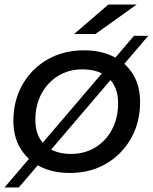

<svg xmlns="http://www.w3.org/2000/svg" viewBox="-21 -757 676 847"><path d="M287 6Q211 6 155.5 -22.5Q100 -51 69 -102.5Q38 -154 38 -223Q38 -313 78 -383.5Q118 -454 188.5 -494.5Q259 -535 349 -535Q424 -535 480 -507Q536 -479 566.5 -428Q597 -377 597 -307Q597 -217 557 -146.5Q517 -76 447.5 -35Q378 6 287 6ZM293 -78Q353 -78 400 -107Q447 -136 473.5 -186.5Q500 -237 500 -302Q500 -372 459 -411.5Q418 -451 342 -451Q283 -451 236 -422.5Q189 -394 162 -343.5Q135 -293 135 -227Q135 -158 176 -118Q217 -78 293 -78ZM-1 70 570 -599H633L62 70ZM306 -607 457 -737H582L400 -607Z"/></svg>

Font: MOST Montserrat Medium
Style: Italic
Weight: 500
Italic angle: -11.3°
Designer: Julieta Ulanovsky
Foundry: Julieta Ulanovsky
Version: Version 8.000;March 11, 2024;FontCreator 15.0.0.2926 64-bit